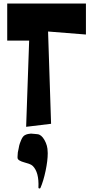

<svg xmlns="http://www.w3.org/2000/svg" viewBox="-20 -715 531 1090"><path d="M85.9 127.9Q86.9 121.1 89.1 111.1Q91.3 101.1 99.9 80.6Q108.4 60.1 119.6 53.2Q128.4 47.9 139.2 45.7Q149.9 43.5 155.8 43.5Q161.6 43.5 176 45.2Q190.4 46.9 192.9 46.9Q214.8 48.8 232.7 80.3Q250.5 111.8 250.5 146.5Q250.5 147.5 250.7 150.4Q251 153.3 251 154.8Q251 197.3 238.8 255.1Q226.6 313 209.5 352.1Q208 355 204.1 355Q198.2 355 198.2 349.1Q202.1 263.2 166 227.1Q159.2 220.2 144.3 214.8Q129.4 209.5 115.7 206.1Q102.1 202.6 91.1 196.3Q80.1 189.9 79.6 181.2V173.8Q79.6 150.4 85.9 127.9ZM145.5 -484.4H21V-694.8H467.8V-519L252.9 -536.1L270 -12.2L128.4 4.9Z"/></svg>

Font: Some Time Later
Style: Regular
Weight: 400
Version: Version 003.300